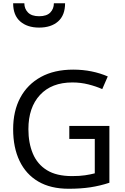

<svg xmlns="http://www.w3.org/2000/svg" viewBox="-20 -1153 768 1183"><path d="M407 -377H654V-27Q596 -8 537 1Q478 10 403 10Q292 10 216 -34.5Q140 -79 100.5 -161.5Q61 -244 61 -357Q61 -469 105 -551Q149 -633 231.5 -678.5Q314 -724 431 -724Q491 -724 544.5 -713Q598 -702 644 -682L610 -604Q572 -621 524.5 -633Q477 -645 426 -645Q298 -645 226.5 -568Q155 -491 155 -357Q155 -272 182.5 -206.5Q210 -141 269 -104.5Q328 -68 424 -68Q471 -68 504 -73Q537 -78 564 -85V-297H407ZM221 -983Q148 -983 104.5 -1021Q61 -1059 61 -1133H130Q130 -1099 152.5 -1076Q175 -1053 221 -1053Q268 -1053 290 -1076Q312 -1099 312 -1133H381Q381 -1059 338 -1021Q295 -983 221 -983Z"/></svg>

Font: Noto Sans Tifinagh Tawellemmet
Style: Regular
Weight: 400
Designer: JamraPatel
Foundry: JamraPatel LLC
Version: Version 2.006; ttfautohint (v1.8.4.7-5d5b)